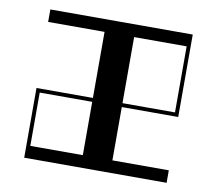

<svg xmlns="http://www.w3.org/2000/svg" viewBox="-67 -649 823 727"><g transform="rotate(10 344.0 -285.0)"><path d="M70 -268H286.9V-522H70V-570H617.5V-253H400.6V-48H617.5V0H70ZM286.9 -48V-253H85V-48ZM602.5 -268V-522H400.6V-268Z"/></g></svg>

Font: Facade Sud
Style: Regular
Weight: 100
Designer: Éléonore Fines
Foundry: Velvetyne Type Foundry
Version: Version 1.001;Glyphs 3.2 (3202)